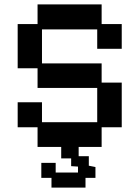

<svg xmlns="http://www.w3.org/2000/svg" viewBox="-20 -653 632 869"><path d="M150 12V-77H60V-190H170V-100H420V-255H150V-344H60V-544H150V-633H440V-544H531V-432H420V-520H170V-366H440V-279H531V-77H440V12ZM213 196V152H167V84H232V128H333V101L302 99V64H257V-32H336V54H382V97L412 103V152H367V196Z"/></svg>

Font: Pixelify Sans Medium
Style: Regular
Weight: 500
Designer: Stefie Justprince
Foundry: Typecalism Foundryline
Version: Version 1.000;February 13, 2025;FontCreator 15.0.0.3015 64-b